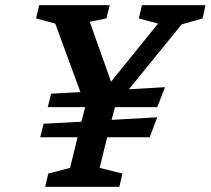

<svg xmlns="http://www.w3.org/2000/svg" viewBox="-20 -720 812 740"><path d="M135 -191 148 -243 294 -251 308 -307H164L177 -359L290 -365L193 -629L119 -649L131 -700H403L390 -649L326 -636L408 -405L589 -629L515 -649L527 -700H772L761 -649L680 -626L477 -376L616 -384L586 -307H423L410 -258L586 -268L557 -191H393L364 -73L452 -51L440 0H154L166 -51L250 -73L279 -191Z"/></svg>

Font: Volkhov
Style: Bold Italic
Weight: 700
Designer: Cyreal (www.cyreal.org)
Foundry: Cyreal (www.cyreal.org)
Version: Version 1.001